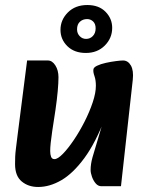

<svg xmlns="http://www.w3.org/2000/svg" viewBox="-20 -732 591 765"><path d="M132 13Q93 13 66.5 -9Q40 -31 40 -78Q40 -93 40.5 -107Q41 -121 43.5 -140.5Q46 -160 50 -193L88 -491H171Q188 -491 200.5 -471.5Q213 -452 213 -424Q213 -403 210 -369Q207 -335 201 -294L188 -209Q184 -181 182 -162.5Q180 -144 180 -130Q180 -117 183.5 -107.5Q187 -98 197 -98Q210 -98 230.5 -119Q251 -140 274 -174Q297 -208 317 -247.5Q337 -287 349.5 -324.5Q362 -362 362 -390Q362 -413 356.5 -428.5Q351 -444 352 -454Q352 -463 366.5 -470Q381 -477 401.5 -481.5Q422 -486 441.5 -488.5Q461 -491 470 -491Q490 -491 501.5 -471Q513 -451 509 -414L462 10H384Q371 10 361.5 -1Q352 -12 346.5 -27.5Q341 -43 341 -55Q341 -78 348.5 -105Q356 -132 369 -174Q382 -216 400 -282V-265Q361 -163 316 -102Q271 -41 224.5 -14Q178 13 132 13ZM322 -521Q276 -521 248.5 -548Q221 -575 221 -613Q221 -653 250.5 -682.5Q280 -712 328 -712Q374 -712 400.5 -685Q427 -658 427 -621Q427 -580 397.5 -550.5Q368 -521 322 -521ZM323 -577Q339 -577 350 -588.5Q361 -600 361 -619Q361 -637 351 -646.5Q341 -656 327 -656Q310 -656 298.5 -645.5Q287 -635 287 -615Q287 -599 297.5 -588Q308 -577 323 -577Z"/></svg>

Font: Alkatra SemiBold
Style: Regular
Weight: 600
Designer: Suman Bhandary
Version: Version 1.100;gftools[0.9.22]